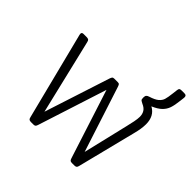

<svg xmlns="http://www.w3.org/2000/svg" viewBox="-170 -846 1013 1013"><g transform="rotate(45 336.0 -340.0)"><path d="M171 -17 47 -507Q46 -509 46 -514Q46 -525 59 -525H81Q92 -525 96.5 -521.5Q101 -518 103 -508L203 -89L322 -456Q325 -465 328.5 -469Q332 -473 341 -473H366Q375 -473 378 -469Q381 -465 384 -456L503 -89L563 -341Q569 -365 573.5 -388Q578 -411 578 -426Q578 -446 569 -460.5Q560 -475 539 -484Q527 -490 523 -493.5Q519 -497 519 -508V-513Q519 -523 523.5 -528Q528 -533 538 -536Q570 -546 585 -558.5Q600 -571 605 -587Q610 -603 614 -638L617 -663Q618 -673 621.5 -676.5Q625 -680 635 -680H657Q674 -680 672 -662L669 -637Q665 -600 657.5 -578Q650 -556 632.5 -539Q615 -522 582 -508Q629 -483 629 -421Q629 -388 617 -343L535 -17Q533 -7 528.5 -3.5Q524 0 515 0H497Q488 0 484 -3.5Q480 -7 477 -17L353 -402L229 -17Q226 -7 222 -3.5Q218 0 209 0H191Q182 0 177.5 -3.5Q173 -7 171 -17Z"/></g></svg>

Font: Mitr ExtraLight
Style: Regular
Weight: 250
Designer: Thanarat Vachiruckul
Foundry: Cadson Demak Co.,Ltd.
Version: Version 1.000